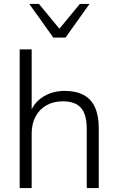

<svg xmlns="http://www.w3.org/2000/svg" viewBox="-20 -956 600 976"><path d="M80 0V-705H141V-372H129Q149 -432 197.5 -463Q246 -494 309 -494Q367 -494 405.5 -473Q444 -452 463 -410Q482 -368 482 -306V0H421V-301Q421 -349 408.5 -380Q396 -411 369 -426Q342 -441 300 -441Q252 -441 216.5 -421Q181 -401 161 -364Q141 -327 141 -277V0ZM251 -765 129 -936H178L282 -810L386 -936H435L313 -765Z"/></svg>

Font: Nunito Sans 12pt ExtraLight 12pt Light
Style: Regular
Weight: 300
Version: Version 3.101;gftools[0.9.27]